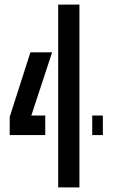

<svg xmlns="http://www.w3.org/2000/svg" viewBox="-20 -820 494 840"><path d="M22.5 -229V-308.5L113 -591H208L117 -314.5H178V-229ZM234.5 0V-800H327.5V0ZM383.5 -229V-314.5H430V-229Z"/></svg>

Font: Big Shoulders Stencil Text Thin SemiBold
Style: Regular
Weight: 600
Version: Version 2.001